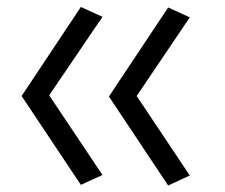

<svg xmlns="http://www.w3.org/2000/svg" viewBox="-20 -536 660 564"><path d="M281 -22 124.5 -256 281 -486.5 217.5 -515.5 43.5 -254 217.5 7ZM300 -252.5 474 9 537.5 -20.5 381.5 -254 537.5 -485 474 -514Z"/></svg>

Font: Monaspace Argon Light
Style: Regular
Weight: 300
Designer: Riley Cran & the Lettermatic Team
Foundry: Lettermatic
Version: Version 1.000 (Monaspace Argon)